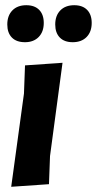

<svg xmlns="http://www.w3.org/2000/svg" viewBox="-20 -713 372 737"><path d="M81 -693Q113 -693 130.5 -675Q148 -657 148 -625Q148 -591 128.5 -571Q109 -551 76 -551Q43 -551 25.5 -569Q8 -587 8 -619Q8 -653 27.5 -673Q47 -693 81 -693ZM265 -693Q297 -693 314.5 -675Q332 -657 332 -625Q332 -591 312.5 -571Q293 -551 259 -551Q227 -551 209.5 -569Q192 -587 192 -619Q192 -653 211.5 -673Q231 -693 265 -693ZM220 -472 172 -114 168 -6 23 4 72 -354 76 -462Z"/></svg>

Font: Alegreya Sans ExtraBold
Style: Italic
Weight: 800
Italic angle: -7°
Designer: Juan Pablo del Peral
Foundry: Huerta Tipografica
Version: Version 2.007